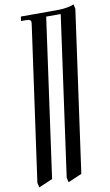

<svg xmlns="http://www.w3.org/2000/svg" viewBox="-111 -800 664 1156"><g transform="rotate(-10 221.0 -221.5)"><path d="M24.9 274.9 155.8 -662.1Q158.2 -681.6 158.2 -683.1Q158.2 -693.4 151.4 -697.8Q144.5 -702.1 127 -702.1H97.2L101.1 -729H279.8Q320.3 -729 339.4 -729.5Q358.4 -730 382.8 -733.9Q407.2 -737.8 425.8 -746.1L432.1 -717.8L294.9 267.1L210.9 303.2L204.1 274.9L339.8 -702.1H251L116.2 267.1L32.2 303.2Z"/></g></svg>

Font: Dihjauti S
Style: Bold Italic
Weight: 700
Italic angle: -9°
Designer: T. Christopher White
Version: Version 3.0.0